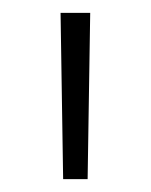

<svg xmlns="http://www.w3.org/2000/svg" viewBox="-20 -720 234 298"><path d="M116 -442C116 -442 78 -442 78 -442C78 -442 74 -700 74 -700C74 -700 120 -700 120 -700C120 -700 116 -442 116 -442Z"/></svg>

Font: TamingNoise
Style: Regular
Weight: 500
Designer: Julieta Ulanovsky
Foundry: Julieta Ulanovsky
Version: ""